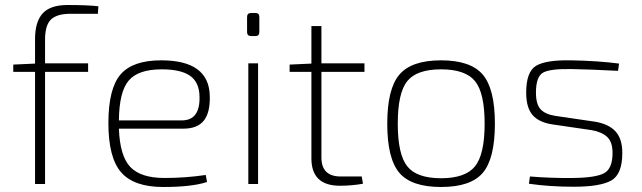

<svg xmlns="http://www.w3.org/2000/svg" viewBox="-20 -735 2564 767"><path d="M371 -680H263Q207 -680 183.5 -657Q160 -634 160 -577V-482H332V-448H160V0H120V-448H33V-477L120 -481V-579Q120 -648 150.5 -681.5Q181 -715 250 -715Q329 -715 373 -710Z M712 -221H455Q459 -111 501 -67.5Q543 -24 637 -24Q720 -24 802 -36L807 -8Q747 12 632 12Q515 12 464 -46.5Q413 -105 413 -243Q413 -381 461.5 -437.5Q510 -494 624 -494Q815 -494 818 -352Q820 -286 794.5 -253.5Q769 -221 712 -221ZM455 -254H706Q780 -254 777 -350Q776 -406 739.5 -432Q703 -458 626 -458Q532 -458 494 -413Q456 -368 455 -254Z M983 -683H1001Q1016 -683 1016 -667V-607Q1016 -591 1001 -591H983Q967 -591 967 -607V-667Q967 -683 983 -683ZM1011 0H972V-482H1011Z M1264 -448V-106Q1264 -30 1341 -30H1425L1430 -1Q1385 7 1338 7Q1224 7 1224 -102V-448H1137V-477L1224 -481V-631H1264V-482H1436V-448Z M1575.5 -437Q1624 -494 1742 -494Q1860 -494 1908.5 -437Q1957 -380 1957 -241Q1957 -102 1909 -45Q1861 12 1742 12Q1623 12 1575 -45Q1527 -102 1527 -241Q1527 -380 1575.5 -437ZM1877.5 -411Q1839 -458 1742 -458Q1645 -458 1607 -411Q1569 -364 1569 -241Q1569 -118 1607 -70.5Q1645 -23 1742 -23Q1839 -23 1877.5 -70.5Q1916 -118 1916 -241Q1916 -364 1877.5 -411Z M2344 -215 2187 -238Q2133 -246 2107.5 -275.5Q2082 -305 2082 -365Q2082 -449 2122 -472.5Q2162 -496 2262 -494Q2370 -492 2453 -481L2449 -452Q2334 -458 2266 -459Q2180 -461 2150.5 -445.5Q2121 -430 2121 -365Q2121 -318 2140 -298Q2159 -278 2199 -272L2356 -249Q2411 -240 2438.5 -210.5Q2466 -181 2466 -124Q2466 -39 2422 -14Q2378 11 2272 11Q2176 11 2093 -1L2097 -30Q2183 -23 2268 -24Q2361 -25 2394 -43.5Q2427 -62 2427 -124Q2427 -168 2405.5 -188Q2384 -208 2344 -215Z"/></svg>

Font: Exo 2.0 Extra Light
Style: Regular
Weight: 250
Designer: Natanael Gama
Version: Version 1.001;PS 001.001;hotconv 1.0.70;makeotf.lib2.5.58329